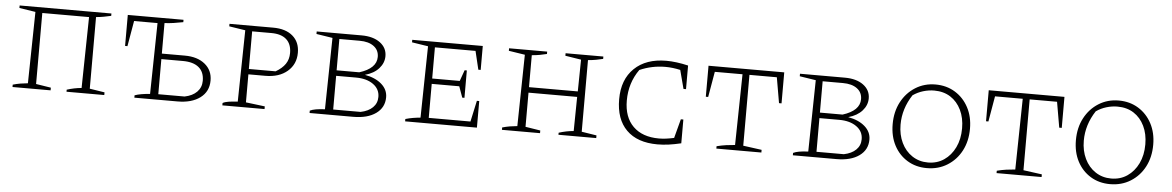

<svg xmlns="http://www.w3.org/2000/svg" viewBox="-31 -867 7414 1215"><g transform="rotate(5 3676.0 -259.5)"><path d="M204 -483V-32L299 -17V0H57V-15Q81 -22 105 -26Q129 -30 152 -32L160 -486L57 -502V-518H640V-503Q618 -498 594 -493.5Q570 -489 545 -487V-32L640 -17V0H400V-13Q447 -28 493 -32L501 -483Z M831 0V-15Q867 -28 928 -32L936 -483H787L759 -321H744V-518H1098V-503Q1068 -497 1037.5 -492.5Q1007 -488 980 -487V-293H1126Q1206 -293 1254 -254Q1302 -215 1302 -150Q1302 -80 1248.5 -40Q1195 0 1105 0ZM980 -35H1147Q1197 -45 1225 -73.5Q1253 -102 1253 -144Q1253 -200 1218 -229Q1183 -258 1117 -258H980Z M1668 -518Q1747 -518 1792 -479.5Q1837 -441 1837 -373Q1837 -300 1784.5 -255Q1732 -210 1645 -210H1537V-32L1658 -17V0H1390V-15Q1404 -23 1427.5 -26.5Q1451 -30 1485 -32L1493 -486L1390 -502V-518ZM1659 -483H1537V-244H1707Q1748 -268 1768 -297.5Q1788 -327 1788 -367Q1788 -424 1755 -453.5Q1722 -483 1659 -483Z M2272 -271Q2339 -259 2378.5 -224.5Q2418 -190 2418 -141Q2418 -76 2365 -38Q2312 0 2221 0H1944V-15Q1971 -29 2039 -32L2047 -486L1944 -502V-518H2229Q2303 -518 2347 -485.5Q2391 -453 2391 -400Q2391 -357 2360 -322Q2329 -287 2272 -271ZM2220 -483H2091V-284H2235Q2343 -318 2343 -391Q2343 -434 2310 -458.5Q2277 -483 2220 -483ZM2217 -249H2091V-35H2265Q2314 -45 2341.5 -72Q2369 -99 2369 -139Q2369 -189 2327 -219Q2285 -249 2217 -249Z M2992 -169H3007V0H2551V-15Q2575 -22 2599 -26Q2623 -30 2646 -32L2654 -486L2551 -502V-518H2999V-366H2984L2956 -483H2698V-285H2873L2898 -355H2912V-181H2898L2873 -251H2698V-35H2963Z M3166 0V-15Q3190 -22 3214 -26Q3238 -30 3261 -32L3269 -486L3166 -502V-518H3408V-503Q3388 -498 3364 -493.5Q3340 -489 3313 -487V-284H3623L3626 -486L3525 -502V-518H3765V-503Q3746 -498 3721 -493.5Q3696 -489 3670 -487V-32L3765 -17V0H3525V-13Q3572 -28 3619 -32L3622 -249H3313V-32L3408 -17V0Z M4154 6Q4026 6 3957 -62.5Q3888 -131 3888 -258Q3888 -383 3962 -454.5Q4036 -526 4165 -526Q4195 -526 4230.5 -521.5Q4266 -517 4304 -508V-358H4288L4257 -476Q4208 -487 4162 -487Q4077 -487 3999 -453Q3937 -366 3937 -254Q3937 -148 3996 -90Q4055 -32 4160 -32Q4181 -32 4205 -35Q4229 -38 4256 -44L4288 -165H4304V-14Q4262 -4 4225.5 1Q4189 6 4154 6Z M4914 -518V-321H4898L4870 -483H4696V-33L4814 -17V0H4528V-15Q4559 -23 4588 -27Q4617 -31 4644 -33L4652 -483H4476L4448 -321H4433V-518Z M5342 -271Q5409 -259 5448.5 -224.5Q5488 -190 5488 -141Q5488 -76 5435 -38Q5382 0 5291 0H5014V-15Q5041 -29 5109 -32L5117 -486L5014 -502V-518H5299Q5373 -518 5417 -485.5Q5461 -453 5461 -400Q5461 -357 5430 -322Q5399 -287 5342 -271ZM5290 -483H5161V-284H5305Q5413 -318 5413 -391Q5413 -434 5380 -458.5Q5347 -483 5290 -483ZM5287 -249H5161V-35H5335Q5384 -45 5411.5 -72Q5439 -99 5439 -139Q5439 -189 5397 -219Q5355 -249 5287 -249Z M5865 7Q5795 7 5741 -26Q5687 -59 5656.5 -117Q5626 -175 5626 -252Q5626 -331 5658.5 -392.5Q5691 -454 5747.5 -489.5Q5804 -525 5875 -525Q5945 -525 5999.5 -491.5Q6054 -458 6085 -399.5Q6116 -341 6116 -265Q6116 -186 6084 -125Q6052 -64 5995 -28.5Q5938 7 5865 7ZM5869 -29Q5927 -29 5971 -59Q6015 -89 6040.5 -141.5Q6066 -194 6066 -263Q6066 -329 6041.5 -379.5Q6017 -430 5973.5 -458Q5930 -486 5870 -486Q5835 -486 5800 -475.5Q5765 -465 5735 -444Q5676 -354 5676 -253Q5676 -189 5700.5 -138Q5725 -87 5769 -58Q5813 -29 5869 -29Z M6694 -518V-321H6678L6650 -483H6476V-33L6594 -17V0H6308V-15Q6339 -23 6368 -27Q6397 -31 6424 -33L6432 -483H6256L6228 -321H6213V-518Z M7029 7Q6959 7 6905 -26Q6851 -59 6820.5 -117Q6790 -175 6790 -252Q6790 -331 6822.5 -392.5Q6855 -454 6911.5 -489.5Q6968 -525 7039 -525Q7109 -525 7163.5 -491.5Q7218 -458 7249 -399.5Q7280 -341 7280 -265Q7280 -186 7248 -125Q7216 -64 7159 -28.5Q7102 7 7029 7ZM7033 -29Q7091 -29 7135 -59Q7179 -89 7204.5 -141.5Q7230 -194 7230 -263Q7230 -329 7205.5 -379.5Q7181 -430 7137.5 -458Q7094 -486 7034 -486Q6999 -486 6964 -475.5Q6929 -465 6899 -444Q6840 -354 6840 -253Q6840 -189 6864.5 -138Q6889 -87 6933 -58Q6977 -29 7033 -29Z"/></g></svg>

Font: Piazzolla SC ExtraLight
Style: Regular
Weight: 200
Designer: Juan Pablo del Peral
Foundry: Huerta Tipografica
Version: Version 1.330